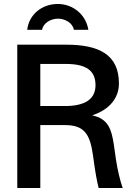

<svg xmlns="http://www.w3.org/2000/svg" viewBox="-20 -947 689 967"><path d="M311 -625C415 -625 461 -591 461 -518C461 -448 409 -413 307 -413H183V-625ZM307 -317C404 -317 433 -272 448 -167L452 -138C460 -81 468 -33 477 0H598C585 -36 572 -91 564 -144L553 -221C541 -297 525 -349 444 -366C528 -393 579 -451 579 -526C579 -672 479 -722 313 -722H67V0H183V-317ZM425 -797C413 -873 348 -927 271 -927C191 -927 126 -874 117 -797H192C198 -832 237 -853 272 -853C307 -853 346 -832 352 -797Z"/></svg>

Font: Perun Medium
Style: Regular
Weight: 500
Foundry: Copyright (c) Stefan Peev, Context Ltd, 2016
Version: Version 1.089